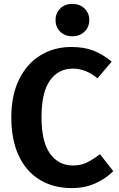

<svg xmlns="http://www.w3.org/2000/svg" viewBox="-20 -949 611 985"><path d="M438 -846Q438 -810 413.5 -786.5Q389 -763 351 -763Q313 -763 289 -786.5Q265 -810 265 -846Q265 -882 289 -905.5Q313 -929 351 -929Q389 -929 413.5 -905.5Q438 -882 438 -846ZM553 -633 480 -547Q421 -597 354 -597Q280 -597 236.5 -536.5Q193 -476 193 -347Q193 -222 236.5 -161Q280 -100 355 -100Q394 -100 425 -115Q456 -130 493 -158L561 -71Q524 -33 469.5 -8.5Q415 16 348 16Q255 16 185 -26Q115 -68 76.5 -149.5Q38 -231 38 -347Q38 -460 78 -541.5Q118 -623 188 -665.5Q258 -708 346 -708Q411 -708 459 -689.5Q507 -671 553 -633Z"/></svg>

Font: Wolseley Sans SemiBold
Style: Regular
Weight: 600
Designer: Carrois Corporate & Edenspiekermann AG
Foundry: Carrois Corporate GbR & Edenspiekermann AG
Version: Version 4.202